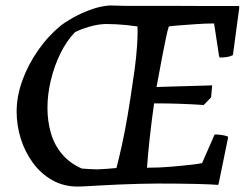

<svg xmlns="http://www.w3.org/2000/svg" viewBox="-20 -673 904 704"><path d="M264 11Q213 11 171.5 -12.5Q130 -36 101 -75.5Q72 -115 56.5 -163.5Q41 -212 41 -264Q41 -320 62 -378Q83 -436 120 -489Q157 -542 205 -581Q233 -601 262.5 -616Q292 -631 322.5 -641Q353 -651 383 -653Q405 -652 438.5 -651.5Q472 -651 516 -651.5Q560 -652 613 -651.5Q666 -651 727.5 -651Q789 -651 857 -651V-642L834 -471Q825 -466 812.5 -464Q800 -462 785 -462L783 -469L765 -587Q734 -587 699.5 -584.5Q665 -582 637.5 -580Q610 -578 599 -576Q594 -561 588.5 -534Q583 -507 574.5 -464Q566 -421 554 -354L758 -360L754 -316L727 -288Q682 -291 638.5 -292.5Q595 -294 545 -294Q536 -231 529 -167.5Q522 -104 519 -58Q543 -58 565.5 -59Q588 -60 610.5 -62Q633 -64 653 -66Q673 -68 690 -70Q707 -72 721 -75L767 -180Q780 -180 793.5 -178Q807 -176 816 -172V-167L782 -1L780 5Q761 3 701 1.5Q641 0 560 0Q529 0 492 1Q455 2 418 3.5Q381 5 348 7Q330 8 313.5 9Q297 10 284 10.5Q271 11 264 11ZM280 -55Q295 -54 309 -53Q323 -52 338 -52Q355 -53 372.5 -54Q390 -55 407 -57Q416 -91 427 -141Q438 -191 448 -250Q458 -309 466 -366Q475 -423 479 -463.5Q483 -504 484 -532Q485 -560 484 -576Q464 -579 444.5 -581Q425 -583 406 -584Q387 -585 367 -585Q337 -584 305.5 -574.5Q274 -565 255 -555Q224 -523 201.5 -477Q179 -431 166.5 -379Q154 -327 154 -278Q154 -229 166.5 -185.5Q179 -142 207 -108.5Q235 -75 280 -55Z"/></svg>

Font: Labrada Medium
Style: Italic
Weight: 500
Italic angle: -7°
Designer: Mercedes Jáuregui
Foundry: Omnibus-Type Team
Version: Version 1.000